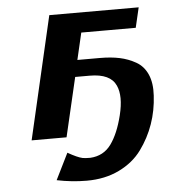

<svg xmlns="http://www.w3.org/2000/svg" viewBox="-49 -517 676 734"><g transform="rotate(-5 289.5 -149.5)"><path d="M58 0 167 -471H510L492 -394H387H283L259 -291H345Q388 -291 421 -284Q454 -277 483 -260.5Q512 -244 526.5 -211Q541 -178 538 -130Q535 -73 517 -21.5Q499 30 466.5 74.5Q434 119 379.5 145.5Q325 172 255 172Q198 172 140 160L190 59Q227 80 246 84Q255 86 276 86Q327 83 356 43Q385 3 402 -66Q420 -139 401 -180Q380 -227 301 -227H245L192 0Z"/></g></svg>

Font: Coval
Style: ExtraBold Italic
Weight: 800
Foundry: Context Ltd
Version: Version 001.000